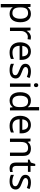

<svg xmlns="http://www.w3.org/2000/svg" viewBox="1963 -2763 1040 5006"><g transform="rotate(90 2483.0 -260.0)"><path d="M340 -546C253 -546 205 -509 173 -463H169L157 -536H85V240H173V20C173 -5 169 -45 167 -68H173C204 -26 256 10 339 10C472 10 560 -86 560 -269C560 -454 472 -546 340 -546ZM324 -472C423 -472 469 -392 469 -270C469 -150 423 -63 326 -63C209 -63 173 -137 173 -269V-286C175 -411 215 -472 324 -472Z M950 -546C875 -546 820 -497 786 -438H782L772 -536H700V0H788V-286C788 -394 861 -466 944 -466C962 -466 985 -463 1002 -459L1013 -540C995 -544 970 -546 950 -546Z M1320 -546C1178 -546 1083 -440 1083 -264C1083 -85 1188 10 1341 10C1414 10 1462 -1 1517 -25V-102C1461 -78 1413 -65 1345 -65C1238 -65 1177 -130 1174 -251H1541V-304C1541 -450 1457 -546 1320 -546ZM1319 -474C1408 -474 1448 -412 1449 -321H1176C1185 -417 1235 -474 1319 -474Z M2026 -148C2026 -234 1967 -269 1865 -307C1762 -346 1727 -364 1727 -409C1727 -449 1766 -474 1838 -474C1890 -474 1940 -459 1985 -440L2015 -510C1965 -532 1909 -546 1844 -546C1724 -546 1643 -495 1643 -404C1643 -316 1705 -284 1809 -244C1914 -204 1941 -180 1941 -140C1941 -92 1903 -61 1814 -61C1751 -61 1686 -83 1644 -104V-24C1685 -2 1737 10 1812 10C1943 10 2026 -44 2026 -148Z M2201 -737C2172 -737 2149 -720 2149 -681C2149 -643 2172 -625 2201 -625C2228 -625 2252 -643 2252 -681C2252 -720 2228 -737 2201 -737ZM2244 -536H2156V0H2244Z M2604 10C2688 10 2739 -26 2771 -72H2775L2788 0H2859V-760H2771V-546C2771 -526 2775 -484 2777 -467H2771C2738 -511 2688 -546 2605 -546C2472 -546 2384 -451 2384 -267C2384 -83 2471 10 2604 10ZM2618 -63C2522 -63 2475 -137 2475 -265C2475 -392 2522 -473 2617 -473C2736 -473 2772 -399 2772 -266V-250C2772 -125 2731 -63 2618 -63Z M3236 -546C3094 -546 2999 -440 2999 -264C2999 -85 3104 10 3257 10C3330 10 3378 -1 3433 -25V-102C3377 -78 3329 -65 3261 -65C3154 -65 3093 -130 3090 -251H3457V-304C3457 -450 3373 -546 3236 -546ZM3235 -474C3324 -474 3364 -412 3365 -321H3092C3101 -417 3151 -474 3235 -474Z M3851 -546C3783 -546 3717 -519 3682 -463H3677L3664 -536H3593V0H3681V-278C3681 -403 3719 -472 3838 -472C3920 -472 3958 -429 3958 -343V0H4045V-349C4045 -487 3979 -546 3851 -546Z M4390 -62C4341 -62 4306 -93 4306 -158V-468H4461V-536H4306V-659H4254L4219 -545L4142 -510V-468H4218V-156C4218 -26 4291 10 4375 10C4407 10 4446 3 4465 -6V-73C4448 -67 4416 -62 4390 -62Z M4921 -148C4921 -234 4862 -269 4760 -307C4657 -346 4622 -364 4622 -409C4622 -449 4661 -474 4733 -474C4785 -474 4835 -459 4880 -440L4910 -510C4860 -532 4804 -546 4739 -546C4619 -546 4538 -495 4538 -404C4538 -316 4600 -284 4704 -244C4809 -204 4836 -180 4836 -140C4836 -92 4798 -61 4709 -61C4646 -61 4581 -83 4539 -104V-24C4580 -2 4632 10 4707 10C4838 10 4921 -44 4921 -148Z"/></g></svg>

Font: Noto Sans Bhaiksuki
Style: Regular
Weight: 400
Designer: Monotype Design Team
Foundry: Monotype Imaging Inc.
Version: Version 2.002